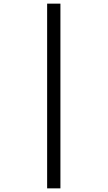

<svg xmlns="http://www.w3.org/2000/svg" viewBox="-20 -819 591 1055"><path d="M239 -799H312V216H239Z"/></svg>

Font: Noto Sans Sinhala ExtraCondensed
Style: Regular
Weight: 400
Width: 2
Designer: Jelle Bosma - Monotype Design Team
Foundry: Monotype Imaging Inc.
Version: Version 2.006; ttfautohint (v1.8.4.7-5d5b)